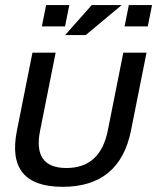

<svg xmlns="http://www.w3.org/2000/svg" viewBox="-20 -718 631 748"><path d="M45.9 -209 106.4 -512.7H196.8L136.2 -209Q106.9 -63.5 238.8 -63.5Q370.6 -63.5 399.9 -209L460.4 -512.7H550.8L490.2 -209Q446.3 9.8 224.1 9.8Q2 9.8 45.9 -209ZM572.3 -698.2 555.7 -615.2H465.3L481.9 -698.2ZM250 -698.2 233.4 -615.2H143.1L159.7 -698.2ZM337.4 -698.2H454.1L314 -581.5H233.9Z"/></svg>

Font: Sansation
Style: Italic
Weight: 400
Designer: Bernd Montag
Version: Version 1.301